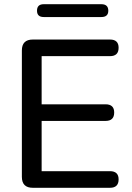

<svg xmlns="http://www.w3.org/2000/svg" viewBox="-20 -893 627 913"><path d="M136 0Q84 0 84 -52V-653Q84 -705 136 -705H503Q544 -705 544 -666Q544 -626 503 -626H178V-397H482Q523 -397 523 -358Q523 -318 482 -318H178V-79H503Q544 -79 544 -40Q544 0 503 0ZM188 -812Q156 -812 156 -842Q156 -873 188 -873H462Q495 -873 495 -842Q495 -812 462 -812Z"/></svg>

Font: Chiron GoRound TC
Style: Regular
Weight: 400
Designer: Ryoko NISHIZUKA 西塚涼子 (kana, bopomofo & ideographs); Paul D. Hunt (Latin, Greek & Cyrillic); Sandoll Communications 산돌커뮤니
Foundry: Adobe
Version: Version 1.000;hotconv 1.1.1;makeotfexe 2.6.0